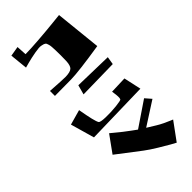

<svg xmlns="http://www.w3.org/2000/svg" viewBox="-23 -1195 1802 1802"><g transform="rotate(45 878.0 -294.0)"><path d="M32.2 -98.1 132.8 -104Q132.8 -167 123.5 -287.6Q114.3 -408.2 104.5 -497.1L95.2 -585.9L555.2 -633.8Q601.1 -344.2 603 -240.2L605 -22H539.1Q549.8 -182.6 549.3 -217.3Q548.3 -282.2 527.3 -304.7Q507.8 -325.2 452.6 -328.6Q429.7 -330.1 375 -330.1Q336.4 -330.1 308.3 -329.1Q280.3 -328.1 260.3 -326.7Q240.2 -325.2 227.3 -321.3Q214.4 -317.4 206.5 -314.2Q198.7 -311 194.1 -303.7Q189.5 -296.4 187.7 -291.3Q186 -286.1 183.6 -274.9Q183.1 -272.5 182.9 -271.2Q182.6 -270 182.1 -268.1Q181.6 -266.1 181.2 -264.2Q175.8 -242.2 186.8 -180.7Q197.8 -119.1 211.4 -68.4L225.1 -18.1L48.8 0Z M698.7 -629.9 777.3 -617.2 784.7 -222.2 689.5 -248Z M950.2 -599.1 1124 -637.2 1139.2 -5.9 901.4 62 859.4 -87.9Q1035.2 -118.2 1067.4 -138.2Q1082 -147.5 1083.7 -218.5Q1085.4 -289.6 1077.9 -358.2Q1070.3 -426.8 1062 -433.1Q1050.8 -438.5 1027.3 -437.5Q1003.9 -436.5 980 -432.6L956.1 -429.2Z M1379.9 -350.1 1211.9 -598.1 1271.5 -649.9 1421.9 -416 1473.6 -500Q1490.7 -527.3 1508.8 -564.9Q1526.9 -602.5 1536.1 -626L1545.9 -649.9L1723.6 -520Q1713.4 -500.5 1695.8 -469Q1678.2 -437.5 1634 -364.5Q1589.8 -291.5 1556.6 -248L1377.9 -14.2L1211.9 -133.8Q1257.3 -189.9 1293.5 -233.9Q1314 -258.8 1341.1 -296.9Q1368.2 -335 1379.9 -350.1Z"/></g></svg>

Font: Some Time Later
Style: Regular
Weight: 400
Version: Version 003.300